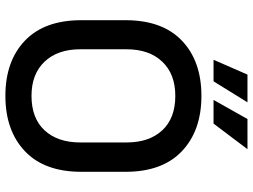

<svg xmlns="http://www.w3.org/2000/svg" viewBox="-133 -792 939 713"><g transform="rotate(90 336.5 -435.5)"><path d="M336 14Q207 14 131 -58.5Q55 -131 55 -268V-432Q55 -569 131 -641.5Q207 -714 336 -714Q465 -714 541.5 -641.5Q618 -569 618 -432V-268Q618 -131 541.5 -58.5Q465 14 336 14ZM336 -83Q419 -83 464 -131.5Q509 -180 509 -264V-436Q509 -520 464 -568.5Q419 -617 336 -617Q255 -617 209 -568.5Q163 -520 163 -436V-264Q163 -180 209 -131.5Q255 -83 336 -83ZM351 -759 422 -885H534L439 -759ZM202 -759 257 -885H360L282 -759Z"/></g></svg>

Font: Space Grotesk Medium
Style: Regular
Weight: 500
Designer: Florian Karsten
Foundry: Florian Karsten
Version: Version 2.000